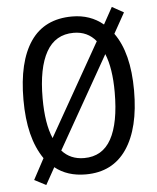

<svg xmlns="http://www.w3.org/2000/svg" viewBox="-55 -799 729 889"><g transform="rotate(-5 309.5 -354.5)"><path d="M567 -358Q567 -183 501.5 -86.5Q436 10 311 10Q225 10 168 -36L124 43L70 15L122 -82Q87 -133 70 -201.5Q53 -270 53 -359Q53 -536 117.5 -630Q182 -724 311 -724Q395 -724 455 -674L498 -752L552 -722L499 -627Q567 -533 567 -358ZM142 -358Q142 -240 172 -171L415 -600Q376 -648 311 -648Q226 -648 184 -573.5Q142 -499 142 -358ZM477 -358Q477 -469 449 -537L207 -110Q246 -66 310 -66Q395 -66 436 -140.5Q477 -215 477 -358Z"/></g></svg>

Font: Noto Sans Devanagari Condensed
Style: Regular
Weight: 400
Width: 3
Designer: Jelle Bosma - Monotype Design Team
Foundry: Monotype Imaging Inc.
Version: Version 2.004; ttfautohint (v1.8.4.7-5d5b)